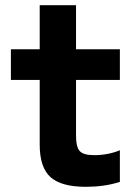

<svg xmlns="http://www.w3.org/2000/svg" viewBox="-20 -710 540 740"><path d="M311 10Q216.1 10 174.5 -27.4Q133 -64.8 133 -153V-402H22V-520H133V-690H273V-520H442V-402H273V-187.3Q273 -143 287.5 -127.5Q302 -112 343 -112Q370 -112 395.5 -117Q421 -122 442 -131V-9Q410.4 1.1 378.2 5.5Q346 10 311 10Z"/></svg>

Font: M PLUS 1 Code
Style: Regular
Weight: 400
Designer: Coji Morishita
Foundry: UNDERFOREST DESIGN
Version: Version 1.005